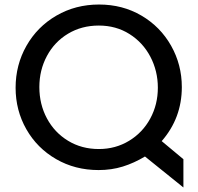

<svg xmlns="http://www.w3.org/2000/svg" viewBox="-20 -738 877 849"><path d="M791 -34 695 -114Q784 -216 784 -353Q784 -452 736.5 -536Q689 -620 605.5 -669Q522 -718 418 -718Q314 -718 229.5 -669Q145 -620 97 -535.5Q49 -451 49 -350Q49 -250 96.5 -166.5Q144 -83 228 -34.5Q312 14 416 14Q473 14 523 -1.5Q573 -17 621 -46L791 91ZM678 -350Q678 -276 644.5 -214Q611 -152 551 -115.5Q491 -79 417 -79Q341 -79 281 -115.5Q221 -152 187.5 -214.5Q154 -277 154 -353Q154 -428 187.5 -490.5Q221 -553 281 -589Q341 -625 417 -625Q493 -625 552.5 -587.5Q612 -550 645 -487Q678 -424 678 -350Z"/></svg>

Font: Geom
Style: Regular
Weight: 400
Version: Version 1.102